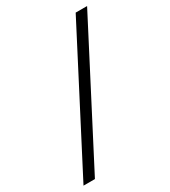

<svg xmlns="http://www.w3.org/2000/svg" viewBox="-174 -777 774 874"><g transform="rotate(-30 213.0 -340.0)"><path d="M366 -690H426L63 10H3Z"/></g></svg>

Font: D-DIN
Style: DIN-Italic
Weight: 400
Italic angle: -12°
Designer: Charles Nix
Foundry: Datto Inc.
Version: Version 1.00